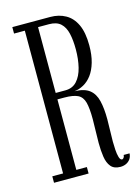

<svg xmlns="http://www.w3.org/2000/svg" viewBox="-109 -763 610 834"><g transform="rotate(-15 195.5 -346.0)"><path d="M328 8Q299 8 285 -9Q271 -26 266.8 -54.5Q262.5 -83 262.5 -117Q262.5 -144 263.5 -171.5Q264.5 -199 264.5 -223Q264.5 -272.5 257.5 -299Q250.5 -325.5 230 -335.8Q209.5 -346 169.5 -346H138.5V-29H186V0H30.5V-29H79V-671H30.5V-700H201Q239.5 -700 269.5 -683.2Q299.5 -666.5 316.2 -630.8Q333 -595 333 -537.5Q333 -493.5 323.5 -461Q314 -428.5 298 -407.2Q282 -386 261.2 -374.5Q240.5 -363 219 -361Q263.5 -360 286.2 -342Q309 -324 317.2 -289.8Q325.5 -255.5 325.5 -206.5Q325.5 -182 324.5 -156.2Q323.5 -130.5 323.5 -106.5Q323.5 -89.5 324.8 -69.8Q326 -50 330.2 -35.8Q334.5 -21.5 342.5 -21.5Q347 -21.5 350.5 -26.8Q354 -32 354 -38.5H380.5Q379.5 -23 372 -12.8Q364.5 -2.5 352.8 2.8Q341 8 328 8ZM138.5 -375H182Q214.5 -375 234.2 -396.8Q254 -418.5 263 -455Q272 -491.5 272 -535.5Q272 -576.5 265 -607Q258 -637.5 239.8 -654.2Q221.5 -671 187.5 -671H138.5Z"/></g></svg>

Font: Imbue 24pt Light
Style: Regular
Weight: 300
Designer: Tyler Finck
Foundry: Etcetera Type Company
Version: Version 1.102